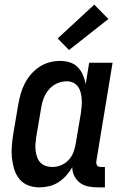

<svg xmlns="http://www.w3.org/2000/svg" viewBox="-20 -801 540 829"><path d="M150 8Q124 8 101 -1Q78 -10 63 -29Q48 -48 41 -71.5Q34 -95 31.5 -119.5Q29 -144 31 -170Q33 -196 37 -221L59 -351Q63 -374 69.5 -396.5Q76 -419 87 -440.5Q98 -462 114 -480.5Q130 -499 150.5 -512.5Q171 -526 194 -532Q217 -538 240 -538Q262 -538 282 -531.5Q302 -525 316 -510.5Q330 -496 338 -477Q346 -458 350 -438L365 -530H466L396 -105Q395 -100 396 -95Q397 -90 399.5 -86.5Q402 -83 407 -81.5Q412 -80 417 -80H433V8H402Q381 8 361 4Q341 0 325.5 -11.5Q310 -23 301 -41Q292 -59 292 -79Q281 -60 266 -43Q251 -26 232 -14Q213 -2 192 3Q171 8 150 8ZM206 -80Q225 -80 243.5 -87.5Q262 -95 276 -110Q290 -125 297 -143.5Q304 -162 307 -181L329 -311Q331 -326 332.5 -341.5Q334 -357 333 -371.5Q332 -386 328.5 -400.5Q325 -415 317 -426.5Q309 -438 296 -444Q283 -450 268 -450Q247 -450 226.5 -441Q206 -432 191.5 -415Q177 -398 169 -378Q161 -358 158 -337L136 -207Q134 -193 133 -178Q132 -163 134 -149Q136 -135 140.5 -122Q145 -109 154.5 -99Q164 -89 177.5 -84.5Q191 -80 206 -80ZM278 -585 229 -635 387 -781 448 -719Z"/></svg>

Font: Iosevka Slab Semibold
Style: Italic
Weight: 600
Italic angle: -9°
Monospace: yes
Designer: Belleve Invis
Foundry: Belleve Invis
Version: Version 11.1.1; ttfautohint (v1.8.3)